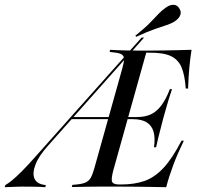

<svg xmlns="http://www.w3.org/2000/svg" viewBox="-94 -779 818 799"><path d="M-74.2 0 -71.8 -8.9Q-61.3 -14.5 -44.8 -27.8Q-28.2 -41.1 -4 -65.3Q20.2 -89.5 51.6 -125L495.2 -622.6H505.6L106.5 -173.4Q67.7 -130.6 53.6 -94Q39.5 -57.3 50 -34.7Q60.5 -12.1 96.8 -8.9L94.4 0Q75 -1.6 50.4 -2Q25.8 -2.4 -3.2 -2.4Q-12.1 -2.4 -21.8 -2Q-31.5 -1.6 -43.5 -1.2Q-55.6 -0.8 -74.2 0ZM199.2 -283.1 206.5 -291.9H542.7L540.3 -283.1ZM316.9 -2.4Q293.5 -2.4 272.2 -2Q250.8 -1.6 233.5 -1.2Q216.1 -0.8 204.8 -0.8L207.3 -9.7L225 -11.3Q249.2 -13.7 262.5 -19.8Q275.8 -25.8 283.5 -39.1Q291.1 -52.4 298.4 -78.2L414.5 -492.7Q421.8 -518.5 422.2 -531.9Q422.6 -545.2 413.7 -551.6Q404.8 -558.1 382.3 -560.5L362.1 -562.9L364.5 -571.8Q376.6 -571 393.5 -570.2Q410.5 -569.4 432.3 -569Q454 -568.5 478.2 -568.5H475H533.9Q554.8 -568.5 584.3 -569Q613.7 -569.4 645.2 -570.2Q676.6 -571 703.2 -571.8Q697.6 -537.9 694 -498.4Q690.3 -458.9 688.7 -410.5H679Q675 -467.7 660.9 -500Q646.8 -532.3 615.3 -546.4Q583.9 -560.5 525 -559.7H514.5L378.2 -72.6Q367.7 -33.9 372.6 -22.6Q377.4 -11.3 402.4 -11.3H409.7Q466.1 -11.3 508.1 -26.2Q550 -41.1 586.7 -80.6Q623.4 -120.2 661.3 -193.5H671Q645.2 -140.3 627.4 -93.1Q609.7 -46 597.6 0Q560.5 -0.8 531 -1.2Q501.6 -1.6 473 -2Q444.4 -2.4 405.6 -2.4H321.8ZM546.8 -166.1Q552.4 -204 545.2 -230.2Q537.9 -256.5 516.5 -269.8Q495.2 -283.1 458.1 -283.1L475 -291.9Q509.7 -291.9 533.9 -303.2Q558.1 -314.5 577.4 -340.3Q596.8 -366.1 612.9 -408.1H621.8Q605.6 -359.7 598.8 -333.9Q591.9 -308.1 585.5 -287.1Q578.2 -258.1 571.4 -232.3Q564.5 -206.5 555.6 -166.1ZM472.6 -625.8 469.4 -630.6Q509.7 -662.9 531.5 -685.5Q553.2 -708.1 566.9 -722.6Q580.6 -737.1 597.6 -748.4Q613.7 -759.7 629 -758.9Q644.4 -758.1 652.4 -743.5Q661.3 -730.6 656.5 -716.9Q651.6 -703.2 634.7 -691.1Q620.2 -681.5 600.4 -675Q580.6 -668.5 550.4 -658.1Q520.2 -647.6 472.6 -625.8Z"/></svg>

Font: Playfair 144pt SemiCondensed
Style: Italic
Weight: 400
Width: 4
Italic angle: -15.6°
Designer: Claus Eggers Sørensen
Foundry: Claus Eggers Sørensen
Version: Version 2.203